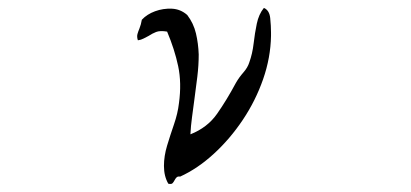

<svg xmlns="http://www.w3.org/2000/svg" viewBox="-20 -501 1040 486"><path d="M666 -410Q665 -355 646 -300.5Q627 -246 594.5 -197.5Q562 -149 521 -111.5Q480 -74 436 -54Q430 -55 427 -52Q424 -49 422 -45Q420 -41 417 -37.5Q414 -34 406 -36Q395 -55 395 -81Q395 -106 403 -132.5Q411 -159 420.5 -186.5Q430 -214 433 -240Q440 -291 431 -333.5Q422 -376 403 -421Q385 -424 375 -420Q365 -416 356 -410Q350 -407 343.5 -403.5Q337 -400 329 -399Q326 -408 328 -415Q330 -422 333 -429Q335 -434 336.5 -439.5Q338 -445 339 -451Q352 -465 372.5 -472.5Q393 -480 415 -479Q437 -478 454 -463Q470 -442 476 -416.5Q482 -391 483 -363Q483 -336 479.5 -307Q476 -278 472 -249Q469 -226 466 -204Q463 -182 462 -161Q505 -178 529.5 -213Q554 -248 577 -291Q585 -305 596 -317.5Q607 -330 611 -343Q619 -365 622 -391Q625 -417 630 -441Q635 -465 648 -481Q662 -475 664 -455Q666 -435 666 -419Q666 -413 666 -410Z"/></svg>

Font: Yuji Mai
Style: Regular
Weight: 400
Designer: Kataoka Yuji
Foundry: Kinuta Font Factory
Version: Version 3.002